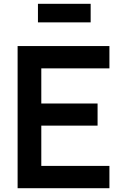

<svg xmlns="http://www.w3.org/2000/svg" viewBox="-20 -993 649 1013"><path d="M458.3 -972.9H180.2V-875H458.3ZM557.3 -632.3V-750H72.9V0H557.3V-117.7H197.9V-330.2H494.8V-446.9H197.9V-632.3Z"/></svg>

Font: Manrope3 Bold
Style: Regular
Weight: 700
Designer: Mikhail Sharanda
Foundry: Mikhail Sharanda
Version: Version 3.000;PS 003.000;hotconv 1.0.88;makeotf.lib2.5.64775